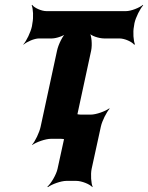

<svg xmlns="http://www.w3.org/2000/svg" viewBox="-20 -574 612 794"><path d="M534 -465 536 -478C541 -502 560 -539 572 -552L571 -554C557 -542 522 -528 501 -528H172C151 -528 121 -542 113 -554L111 -552C117 -539 119 -502 114 -478L112 -465C107 -441 89 -404 77 -391V-389C90 -401 122 -415 141 -415H194C213 -415 246 -426 258 -439L256 -441C240 -429 221 -389 216 -365L148 -50C143 -26 125 11 113 24V26C129 14 168 0 191 0H231C254 0 286 14 296 26L299 24C290 11 284 -26 289 -50L357 -365C362 -389 359 -429 349 -441L347 -439C355 -426 389 -415 411 -415H474C496 -415 526 -401 535 -389L538 -391C532 -404 529 -441 534 -465ZM359 124 397 -50C402 -74 421 -111 433 -124L432 -126C416 -114 378 -100 355 -100H315C292 -100 258 -114 248 -126L246 -124C255 -111 261 -74 256 -50L218 124C213 148 191 185 176 198L178 200C194 188 232 174 255 174H295C318 174 352 188 362 200L363 198C357 185 354 148 359 124Z"/></svg>

Font: Asimov
Style: EdgeExtremeIt
Weight: 500
Designer: Google
Version: Version 2.000980: 2014